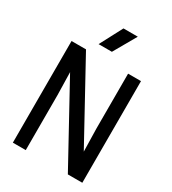

<svg xmlns="http://www.w3.org/2000/svg" viewBox="-239 -1150 1145 1276"><g transform="rotate(30 333.5 -512.5)"><path d="M434 -852ZM335 -852H233L324 -1025H434ZM600 0H489L162 -596L166 -423V0H67V-780H178L505 -184L501 -357V-780H600Z"/></g></svg>

Font: Tanohe Sans Medium
Style: Regular
Weight: 500
Designer: Village Type and Design LLC
Foundry: Cooper Hewitt Smithsonian Design Museum
Version: Version 1.00;September 29, 2021;FontCreator 13.0.0.2655 64-b